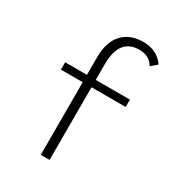

<svg xmlns="http://www.w3.org/2000/svg" viewBox="-191 -923 952 1039"><g transform="rotate(30 285.0 -403.5)"><path d="M87 -500H223V-609.5Q223 -705.5 270 -756.2Q317 -807 399 -807Q427.5 -807 452.2 -799.5Q477 -792 492.5 -780.5Q508 -769 517.2 -759.2Q526.5 -749.5 530.5 -741.5L493.5 -710Q465 -759.5 402 -759.5Q278 -759.5 278 -598V-500H491.5V-454H278V0H223V-454H87Z"/></g></svg>

Font: League Mono Narrow UltraLight
Style: Regular
Weight: 200
Width: 3
Designer: Tyler Finck
Foundry: The League of Moveable Type / Tyler Finck
Version: Version 2.210